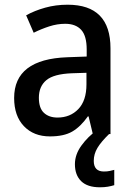

<svg xmlns="http://www.w3.org/2000/svg" viewBox="-20 -569 561 815"><path d="M267 -549Q449 -549 449 -364V0H374L356 -75H353Q322 -31 286.5 -10.5Q251 10 192 10Q123 10 81.5 -33.5Q40 -77 40 -153Q40 -318 266 -326L348 -329V-359Q348 -417 324.5 -442.5Q301 -468 257 -468Q223 -468 189 -457Q155 -446 123 -430L91 -504Q127 -524 172 -536.5Q217 -549 267 -549ZM285 -258Q208 -255 176.5 -228.5Q145 -202 145 -154Q145 -110 166.5 -90Q188 -70 224 -70Q278 -70 312.5 -106Q347 -142 347 -211V-260ZM378 114Q378 159 421 159Q436 159 446.5 156.5Q457 154 465 152V217Q452 221 437.5 223.5Q423 226 404 226Q351 226 324.5 200Q298 174 298 128Q298 87 325.5 49Q353 11 390 -15L443 0Q409 33 393.5 59Q378 85 378 114Z"/></svg>

Font: Noto Sans Ethiopic SemiCondensed Medium
Style: Regular
Weight: 500
Width: 4
Designer: Monotype Design Team
Foundry: Monotype Imaging Inc.
Version: Version 2.102; ttfautohint (v1.8.4.7-5d5b)